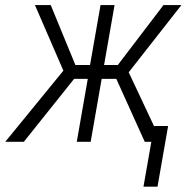

<svg xmlns="http://www.w3.org/2000/svg" viewBox="-55 -548 734 742"><path d="M394.5 -243.2H337.9L295.4 0H241.7L284.2 -243.2H231.4L37.1 0H-34.7L189.9 -274.9L80.1 -528.3H141.1L236.3 -296.9H293L333.5 -528.3H387.7L347.2 -296.9H400.4L576.7 -528.3H646L442.4 -268.6L568.8 0H504.4ZM553.7 173.3H499.5L540.5 -61H594.7Z"/></svg>

Font: MAUL Condensed Light Italic
Style: Light Italic
Weight: 300
Italic angle: -12°
Designer: MAUL
Version: Version 1.0; 2020; ttfautohint (v1.8.3)